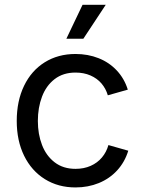

<svg xmlns="http://www.w3.org/2000/svg" viewBox="-20 -781 611 812"><path d="M50.8 -269.5Q50.8 -354 81.8 -418.2Q112.8 -482.4 169.2 -517.6Q225.6 -552.7 299.3 -552.7Q352.1 -552.7 397 -534.9Q441.9 -517.1 473.9 -482.9Q505.9 -448.7 520.5 -401.9L436 -377.9Q427.7 -406.2 409.2 -428Q390.6 -449.7 362.5 -461.9Q334.5 -474.1 299.3 -474.1Q247.1 -474.1 211.2 -446.5Q175.3 -418.9 157.7 -372.3Q140.1 -325.7 140.1 -269.5Q140.1 -213.9 157.7 -168Q175.3 -122.1 211.2 -94.5Q247.1 -66.9 299.3 -66.9Q335 -66.9 363.5 -79.6Q392.1 -92.3 411.1 -115Q430.2 -137.7 438.5 -167.5L522.5 -143.6Q507.8 -95.7 475.6 -60.5Q443.4 -25.4 397.9 -6.8Q352.5 11.7 299.3 11.7Q226.1 11.7 169.7 -23.4Q113.3 -58.6 82 -122.3Q50.8 -186 50.8 -269.5ZM329.1 -760.7H427.2L332.5 -617.2H260.7Z"/></svg>

Font: Raveo Variable
Style: Regular
Weight: 400
Designer: Jakub Foglar, Rasmus Andersson (Inter)
Foundry: Jakubfoglar.com
Version: Version 1.000;Glyphs 3.2.3 (3260)